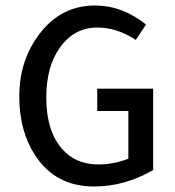

<svg xmlns="http://www.w3.org/2000/svg" viewBox="-20 -665 634 697"><path d="M536 -48Q434 12 321 12Q181 12 107 -102Q50 -190 50 -315Q50 -451 129 -549Q206 -645 325 -645Q424 -645 510 -576L473 -520Q405 -565 333 -565Q250 -565 198 -493Q148 -424 148 -311Q148 -190 205 -125Q254 -68 337 -68Q393 -68 446 -89V-262H333V-343H536Z"/></svg>

Font: TajawalTap Med
Style: Regular
Weight: 500
Designer: Boutros Fonts
Foundry: Created by Boutros International 2017
Version: Version 2.700